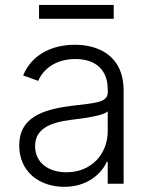

<svg xmlns="http://www.w3.org/2000/svg" viewBox="-20 -731 596 764"><path d="M235.8 12.4C326.7 12.4 382.1 -38 404.8 -86.3H408.7V0H471.9V-370.4C471.9 -516.7 361.9 -552.9 278.4 -552.9C195 -552.9 109 -519.9 72.1 -430.8L132.1 -409.1C152 -456 201.3 -496.1 280.2 -496.1C362.9 -496.1 408.7 -450.6 408.7 -376.1V-363.3C408.7 -322.1 357.6 -321.4 266 -310C142.8 -294.7 56.5 -260.3 56.5 -152.3C56.5 -47.2 136.7 12.4 235.8 12.4ZM244.3 -45.5C172.9 -45.5 119.7 -83.5 119.7 -149.5C119.7 -215.6 173.7 -243.3 266 -254.6C310.7 -259.9 390.3 -269.9 408.7 -288V-209.2C408.7 -119.7 345.2 -45.5 244.3 -45.5ZM432.5 -711.3H135.3V-656.2H432.5Z"/></svg>

Font: Karasuma Gothic
Style: Light
Weight: 300
Designer: Rasmus Andersson / Ryoko Nishizuka
Foundry: rsms
Version: Version 1.00